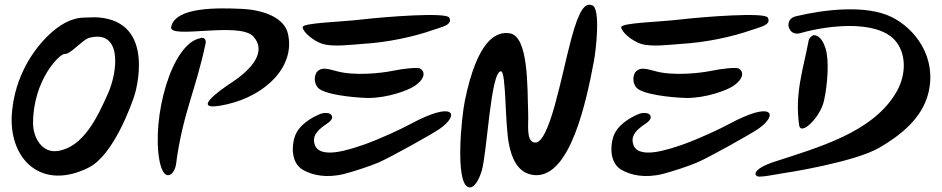

<svg xmlns="http://www.w3.org/2000/svg" viewBox="-20 -742 4019 819"><path d="M342 -667C284 -667 232 -636 182 -587C97 -502 38 -384 30 -248C21 -58 160 72 358 -27C465 -80 542 -300 552 -330C557 -342 650 -651 396 -668C380 -669 358 -667 342 -667ZM441 -344C395 -240 335 -114 226 -98C159 -88 122 -155 121 -214C120 -399 235 -515 257 -512C280 -510 325 -566 358 -580C501 -619 484 -441 441 -344Z M971 -392C919 -358 777 -258 948 -297C1115 -335 1241 -460 1208 -599C1193 -665 1108 -699 1014 -704C908 -709 728 -713 710 -627C700 -573 1000 -651 1060 -587C1119 -524 1056 -448 971 -392ZM660 -58C679 43 725 4 731 -42C758 -253 816 -360 857 -557C861 -575 848 -585 834 -579C710 -555 627 -239 660 -58Z M1271 -626C1271 -607 1315 -568 1355 -555C1401 -541 1473 -551 1529 -555C1631 -561 1741 -584 1827 -614C1860 -626 1914 -635 1896 -667C1883 -691 1619 -670 1524 -659C1433 -648 1271 -645 1271 -626ZM1773 -449C1764 -457 1694 -448 1661 -441C1645 -437 1531 -417 1440 -433C1391 -442 1355 -464 1330 -433C1315 -406 1325 -374 1343 -362C1389 -331 1533 -324 1549 -324C1634 -324 1718 -356 1745 -373C1798 -407 1792 -438 1773 -449ZM1855 -192C1943 -253 1920 -315 1731 -213C1694 -193 1605 -151 1535 -126C1479 -107 1331 -53 1320 -136C1315 -168 1339 -191 1377 -216C1396 -229 1404 -244 1389 -256C1381 -261 1362 -262 1349 -257C1308 -241 1253 -208 1237 -158C1224 -119 1221 -46 1273 -17C1312 5 1371 19 1448 0C1490 -11 1558 -33 1595 -49C1650 -73 1823 -170 1855 -192Z M2507 -719C2476 -732 2451 -703 2417 -577C2375 -422 2324 -124 2260 -134C2223 -140 2235 -211 2233 -257C2229 -367 2236 -587 2154 -600C2095 -609 2016 -570 1963 -313C1948 -240 1922 28 1975 55C2002 69 2025 20 2035 -14C2058 -91 2073 -439 2117 -438C2140 -437 2133 -208 2152 -122C2162 -75 2185 0 2262 5C2415 15 2483 -321 2513 -479C2523 -532 2542 -704 2507 -719Z M2630 -626C2630 -607 2674 -568 2714 -555C2760 -541 2832 -551 2888 -555C2990 -561 3100 -584 3186 -614C3219 -626 3273 -635 3255 -667C3242 -691 2978 -670 2883 -659C2792 -648 2630 -645 2630 -626ZM3132 -449C3123 -457 3053 -448 3020 -441C3004 -437 2890 -417 2799 -433C2750 -442 2714 -464 2689 -433C2674 -406 2684 -374 2702 -362C2748 -331 2892 -324 2908 -324C2993 -324 3077 -356 3104 -373C3157 -407 3151 -438 3132 -449ZM3214 -192C3302 -253 3279 -315 3090 -213C3053 -193 2964 -151 2894 -126C2838 -107 2690 -53 2679 -136C2674 -168 2698 -191 2736 -216C2755 -229 2763 -244 2748 -256C2740 -261 2721 -262 2708 -257C2667 -241 2612 -208 2596 -158C2583 -119 2580 -46 2632 -17C2671 5 2730 19 2807 0C2849 -11 2917 -33 2954 -49C3009 -73 3182 -170 3214 -192Z M3782 -670C3673 -723 3494 -701 3377 -673C3360 -669 3343 -660 3343 -633C3346 -614 3361 -591 3395 -601C3530 -639 3750 -659 3813 -549C3849 -488 3838 -408 3804 -350C3705 -177 3470 -113 3277 -50C3205 -26 3191 1 3211 10C3224 16 3298 0 3320 -3C3330 -4 3625 -50 3731 -112C3824 -166 3914 -239 3940 -345C3978 -500 3881 -622 3782 -670ZM3501 -537C3496 -552 3482 -592 3450 -592C3440 -588 3430 -578 3429 -567C3407 -449 3369 -344 3389 -207C3396 -162 3479 -240 3495 -313C3510 -381 3518 -486 3501 -537Z"/></svg>

Font: Carybe
Style: Regular
Weight: 400
Designer: Genilson Lima Santos
Foundry: Genilson Lima Santos
Version: Version 1.010;PS 001.010;hotconv 1.0.70;makeotf.lib2.5.58329